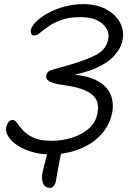

<svg xmlns="http://www.w3.org/2000/svg" viewBox="-20 -733 636 930"><path d="M224 177Q197 177 188.5 154.5Q180 132 185 107Q188 92 194 68.5Q200 45 206 22.5Q212 0 215 -13Q216 -23 223.5 -29.5Q231 -36 240.5 -40Q250 -44 258 -44Q271 -44 276.5 -34Q282 -24 278 -2Q272 28 266.5 56.5Q261 85 257 107.5Q253 130 251 143Q249 156 241.5 166.5Q234 177 224 177ZM223 15Q178 15 137.5 3.5Q97 -8 66.5 -27.5Q36 -47 21 -70.5Q6 -94 10 -117Q13 -130 20.5 -141Q28 -152 41 -152Q53 -152 63.5 -136.5Q74 -121 91.5 -101.5Q109 -82 141.5 -66.5Q174 -51 229 -51Q281 -51 329 -66Q377 -81 410.5 -110.5Q444 -140 452 -184Q460 -224 446 -250.5Q432 -277 393.5 -294.5Q355 -312 287 -321Q238 -328 219 -339Q200 -350 204 -368Q206 -376 210.5 -382Q215 -388 225 -392Q239 -397 261 -403Q283 -409 317 -419Q394 -441 444 -466.5Q494 -492 504 -542Q513 -586 476 -618Q439 -650 369 -650Q315 -650 277.5 -636.5Q240 -623 215.5 -605.5Q191 -588 174.5 -574.5Q158 -561 145 -561Q135 -561 131.5 -569Q128 -577 129 -587Q134 -608 157 -630Q180 -652 215.5 -671Q251 -690 294 -701.5Q337 -713 382 -713Q448 -713 493.5 -688.5Q539 -664 560.5 -625Q582 -586 574 -542Q567 -501 534.5 -464.5Q502 -428 442.5 -402Q383 -376 293 -363V-374Q390 -372 443.5 -345.5Q497 -319 515 -277Q533 -235 523 -185Q513 -137 485 -99.5Q457 -62 416 -36.5Q375 -11 325.5 2Q276 15 223 15Z"/></svg>

Font: Shantell Sans Light
Style: Italic
Weight: 300
Italic angle: -11°
Designer: Stephen Nixon, Anya Danilova, Shantell Martin
Foundry: Arrow Type
Version: Version 1.008;[ac192a2d6]